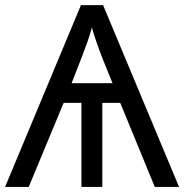

<svg xmlns="http://www.w3.org/2000/svg" viewBox="-20 -734 723 754"><path d="M587.9 0 452.1 -330.1H381.8V0H299.8V-330.1H230L92.8 0H0L297.9 -713.9H384.8L683.1 0ZM261.2 -407.2H421.9L382.8 -503.9Q354.5 -577.1 340.8 -626Q335.9 -606.9 324.7 -573.5Q313.5 -540 261.2 -407.2Z"/></svg>

Font: Noto Sans Southeast Asian
Style: Regular
Weight: 400
Designer: Monotype Design Team
Foundry: Monotype Imaging Inc.
Version: Version 1.06 uh; ttfautohint (v1.4.1)